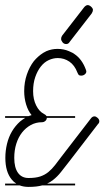

<svg xmlns="http://www.w3.org/2000/svg" viewBox="-20 -742 410 754"><path d="M275 -279H164Q163 -271 158 -267Q152 -262 145 -262Q121 -262 101 -251Q81 -240 66.5 -221.5Q52 -203 44 -177.5Q36 -152 36 -122Q36 -84 50.5 -63.5Q65 -43 92 -43H93Q120 -43 138 -49Q156 -55 170 -66.5Q184 -78 196 -93.5Q208 -109 223 -129L337 -277Q343 -285 351 -285Q357 -285 363.5 -279Q370 -273 370 -266Q370 -259 365 -255L252 -108Q234 -85 219.5 -66.5Q205 -48 188 -35Q178 -27 165 -21H275V-14H146Q124 -8 93 -8H92Q73 -8 57 -14H0V-21H44Q34 -27 26 -37Q1 -67 1 -122Q1 -150 7.5 -177Q14 -204 27 -226Q40 -248 59 -265Q69 -273 79 -279H0V-286H92Q98 -288 104 -290Q90 -307 82.5 -332Q75 -357 75 -384Q75 -419 85.5 -449.5Q96 -480 113 -502Q129 -521 149 -534L162 -541Q183 -550 206 -550Q230 -550 251 -541L266 -534L272 -530Q302 -510 317 -469Q319 -464 319 -461Q319 -455 313 -450Q307 -445 299 -445Q292 -445 289.5 -447.5Q287 -450 284 -457Q273 -486 252.5 -500Q232 -514 207 -514Q189 -514 171.5 -506Q154 -498 140.5 -481Q127 -464 118.5 -439.5Q110 -415 110 -384Q110 -352 122 -328Q134 -304 152 -295Q160 -291 163 -286H275ZM254 -578Q249 -569 240 -569Q231 -569 225.5 -576Q220 -583 220 -589Q220 -596 224 -602L310 -713Q313 -717 317 -719.5Q321 -722 324 -722Q331 -722 338 -715.5Q345 -709 345 -703Q345 -697 340 -689Z"/></svg>

Font: Gruenewald VA 3. Klasse
Style: Regular
Weight: 400
Designer: Peter Wiegel
Foundry: Peter Wiegel, nach dem Schriftentwurf von Dr. H. Gr¸newald
Version: Version 0.007